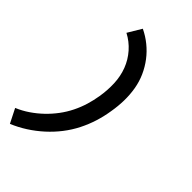

<svg xmlns="http://www.w3.org/2000/svg" viewBox="-299 -936 1193 1193"><g transform="rotate(45 297.5 -340.0)"><path d="M42 161 -5 68Q38 50 77 23.5Q116 -3 150 -35.5Q184 -68 212 -105.5Q240 -143 260.5 -184.5Q281 -226 294 -269Q307 -312 314 -356Q324 -416 321.5 -475.5Q319 -535 299 -587.5Q279 -640 241.5 -682.5Q204 -725 154 -751L208 -841Q252 -820 289.5 -789.5Q327 -759 356 -721Q385 -683 405 -638.5Q425 -594 433.5 -544.5Q442 -495 441 -443.5Q440 -392 431 -340Q423 -288 407 -236.5Q391 -185 366 -135.5Q341 -86 306.5 -41.5Q272 3 230 41Q188 79 140.5 109.5Q93 140 42 161Z"/></g></svg>

Font: Iosevka SS04 Extended
Style: Bold Italic
Weight: 700
Width: 7
Italic angle: -9°
Monospace: yes
Designer: Belleve Invis
Foundry: Belleve Invis
Version: Version 19.0.0; ttfautohint (v1.8.4)